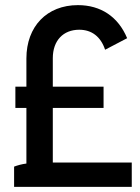

<svg xmlns="http://www.w3.org/2000/svg" viewBox="-20 -729 548 749"><path d="M35 0H494V-95H186V-308H384V-391H186V-502C186 -571 227 -613 289 -613C338 -613 373 -586 390 -535L476 -580C441 -664 373 -709 284 -709C163 -709 83 -626 83 -501V-391H40V-308H83V-91C66 -89 48 -84 35 -79Z"/></svg>

Font: Fixel Display Medium
Style: Regular
Weight: 500
Designer: AlfaBravo + MacPaw
Foundry: Kyrylo Tkachov, Marchela Mozhyna, Serhii Makarenko, Maria Weinstein, Zakhar Kryvoshyya
Version: Version 1.211